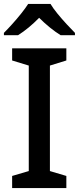

<svg xmlns="http://www.w3.org/2000/svg" viewBox="-24 -961 403 981"><path d="M315 0H38V-62L123 -87V-626L38 -652V-714H315V-652L231 -626V-87L315 -62ZM234 -941Q247 -919 269.5 -891.5Q292 -864 316.5 -837.5Q341 -811 359 -793V-781H286Q260 -797 231.5 -820Q203 -843 176 -870Q122 -815 68 -781H-4V-793Q15 -812 38.5 -838Q62 -864 84 -891.5Q106 -919 120 -941Z"/></svg>

Font: Noto Sans Sinhala Medium
Style: Regular
Weight: 500
Designer: Jelle Bosma - Monotype Design Team
Foundry: Monotype Imaging Inc.
Version: Version 2.006; ttfautohint (v1.8.4.7-5d5b)